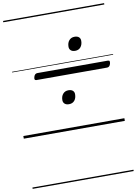

<svg xmlns="http://www.w3.org/2000/svg" viewBox="-127 -969 1018 1428"><g transform="rotate(-10 381.5 -255.0)"><path d="M169 -413Q159 -413 156 -419Q153 -425 157 -439Q164 -463 184 -463H716Q727 -463 729 -456.5Q731 -450 728 -437Q721 -413 702 -413ZM376 -194Q355 -194 343.5 -204.5Q332 -215 332 -232Q332 -261 347.5 -279Q363 -297 389 -297Q410 -297 421.5 -287Q433 -277 433 -260Q433 -230 418 -212Q403 -194 376 -194ZM490 -577Q469 -577 457.5 -587.5Q446 -598 446 -615Q446 -645 461.5 -663Q477 -681 503 -681Q524 -681 535.5 -671Q547 -661 547 -643Q547 -614 532 -595.5Q517 -577 490 -577ZM0 369H763V379H0ZM0 -20H763V0H0ZM0 -505H763V-500H0ZM0 -889H763V-879H0Z"/></g></svg>

Font: Playwrite HR Guides
Style: Regular
Weight: 400
Designer: Veronika Burian, José Scaglione
Foundry: TypeTogether
Version: Version 1.003